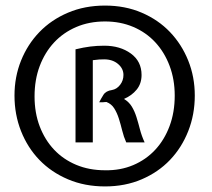

<svg xmlns="http://www.w3.org/2000/svg" viewBox="-20 -700 760 689"><path d="M357 -680Q429 -680 488.5 -654.5Q548 -629 590 -585Q632 -541 655.5 -482.5Q679 -424 679 -357Q679 -289 655.5 -229.5Q632 -170 590 -126Q548 -82 488.5 -56.5Q429 -31 357 -31Q284 -31 224 -56.5Q164 -82 121.5 -126Q79 -170 55.5 -229.5Q32 -289 32 -357Q32 -424 55.5 -482.5Q79 -541 121.5 -585Q164 -629 224 -654.5Q284 -680 357 -680ZM357 -623Q300 -623 253.5 -603Q207 -583 174 -547.5Q141 -512 122.5 -463Q104 -414 104 -354Q104 -295 122.5 -246.5Q141 -198 174 -163Q207 -128 253.5 -108.5Q300 -89 357 -89Q412 -88 458 -107.5Q504 -127 537 -162.5Q570 -198 588.5 -247.5Q607 -297 607 -357Q607 -415 588.5 -464Q570 -513 537 -548.5Q504 -584 458 -603.5Q412 -623 357 -623ZM488 -431Q488 -400 470.5 -378.5Q453 -357 425 -345Q443 -334 453 -317.5Q463 -301 469.5 -280.5Q476 -260 482 -236.5Q488 -213 499 -189H433Q424 -209 418.5 -231.5Q413 -254 406.5 -274.5Q400 -295 390 -311Q380 -327 362 -334Q356 -334 353.5 -333.5Q351 -333 349.5 -333Q348 -333 345 -333Q342 -333 336 -333Q342 -345 351 -359.5Q360 -374 382 -377Q399 -380 411 -395.5Q423 -411 423 -431Q423 -454 403.5 -470.5Q384 -487 354 -487Q345 -487 336 -486.5Q327 -486 313 -484V-189H251V-523Q280 -530 304 -533Q328 -536 354 -536Q411 -536 449.5 -508Q488 -480 488 -431Z"/></svg>

Font: Expletus Sans
Style: Regular
Weight: 400
Designer: Jasper de Waard
Foundry: Designtown
Version: Version 7.028